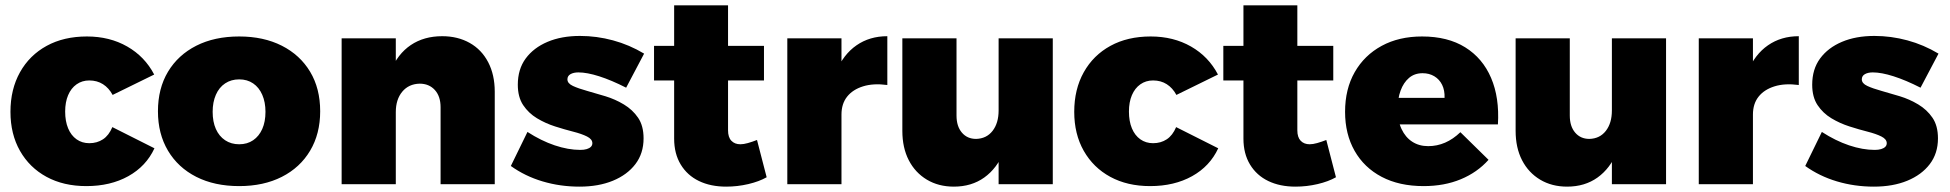

<svg xmlns="http://www.w3.org/2000/svg" viewBox="-20 -687 7273 716"><path d="M400 -333Q386 -359 364 -373Q342 -387 313 -387Q286 -387 265.5 -372.5Q245 -358 234 -332Q223 -306 223 -271Q223 -235 234 -208.5Q245 -182 265.5 -167.5Q286 -153 313 -153Q342 -153 364 -167.5Q386 -182 399 -213L556 -134Q525 -67 458.5 -30Q392 7 302 7Q217 7 153.5 -27.5Q90 -62 54.5 -124.5Q19 -187 19 -270Q19 -354 54.5 -417.5Q90 -481 154 -516Q218 -551 304 -551Q389 -551 454.5 -513.5Q520 -476 555 -409Z M872 -551Q963 -551 1031 -516.5Q1099 -482 1136.5 -419.5Q1174 -357 1174 -272Q1174 -188 1136.5 -125Q1099 -62 1031 -27.5Q963 7 872 7Q780 7 712 -27.5Q644 -62 606.5 -125Q569 -188 569 -272Q569 -357 606.5 -419.5Q644 -482 712 -516.5Q780 -551 872 -551ZM872 -391Q842 -391 819.5 -376Q797 -361 785 -333.5Q773 -306 773 -270Q773 -233 785 -206Q797 -179 819.5 -164Q842 -149 872 -149Q902 -149 924 -164Q946 -179 958 -206Q970 -233 970 -270Q970 -306 958 -333.5Q946 -361 924 -376Q902 -391 872 -391Z M1623 -287Q1623 -328 1601.5 -351.5Q1580 -375 1545 -375Q1504 -374 1480 -345Q1456 -316 1456 -269H1410Q1410 -358 1436.5 -422Q1463 -486 1512 -519Q1561 -552 1629 -552Q1687 -552 1731.5 -527Q1776 -502 1800.5 -455Q1825 -408 1825 -345V0H1623ZM1254 -544H1456V0H1254Z M2315 -360Q2260 -388 2214.5 -402.5Q2169 -417 2137 -417Q2119 -417 2107.5 -410.5Q2096 -404 2096 -391Q2096 -376 2116.5 -366.5Q2137 -357 2169.5 -348Q2202 -339 2238 -328Q2274 -317 2306.5 -297.5Q2339 -278 2359.5 -248Q2380 -218 2380 -171Q2380 -115 2349.5 -75Q2319 -35 2265.5 -13Q2212 9 2141 9Q2069 9 2003.5 -10.5Q1938 -30 1885 -68L1947 -195Q1998 -162 2048.5 -145Q2099 -128 2144 -128Q2158 -128 2168 -131Q2178 -134 2183.5 -139.5Q2189 -145 2189 -153Q2189 -168 2169 -178Q2149 -188 2117.5 -196Q2086 -204 2050 -215.5Q2014 -227 1982.5 -246Q1951 -265 1931 -295Q1911 -325 1911 -371Q1911 -429 1940.5 -469Q1970 -509 2022 -531Q2074 -553 2143 -553Q2205 -553 2266 -536.5Q2327 -520 2382 -487Z M2695 -201Q2695 -175 2707.5 -162Q2720 -149 2741 -149Q2753 -149 2769 -153.5Q2785 -158 2803 -165L2839 -26Q2811 -10 2770.5 -0.5Q2730 9 2688 9Q2630 9 2586.5 -12Q2543 -33 2518.5 -73.5Q2494 -114 2494 -170V-667H2695ZM2419 -516H2829V-387H2419Z M3289 -370Q3237 -377 3198.5 -365Q3160 -353 3139 -326.5Q3118 -300 3118 -260L3072 -269Q3072 -356 3098.5 -420Q3125 -484 3174 -518Q3223 -552 3289 -552ZM2916 -544H3118V0H2916Z M3547 -256Q3547 -216 3567 -192.5Q3587 -169 3620 -169Q3659 -170 3681.5 -199Q3704 -228 3704 -275H3750Q3750 -185 3724 -122Q3698 -59 3650.5 -25Q3603 9 3537 9Q3480 9 3436.5 -17Q3393 -43 3369 -89.5Q3345 -136 3345 -199V-544H3547ZM3704 -544H3906V0H3704Z M4367 -333Q4353 -359 4331 -373Q4309 -387 4280 -387Q4253 -387 4232.5 -372.5Q4212 -358 4201 -332Q4190 -306 4190 -271Q4190 -235 4201 -208.5Q4212 -182 4232.5 -167.5Q4253 -153 4280 -153Q4309 -153 4331 -167.5Q4353 -182 4366 -213L4523 -134Q4492 -67 4425.5 -30Q4359 7 4269 7Q4184 7 4120.5 -27.5Q4057 -62 4021.5 -124.5Q3986 -187 3986 -270Q3986 -354 4021.5 -417.5Q4057 -481 4121 -516Q4185 -551 4271 -551Q4356 -551 4421.5 -513.5Q4487 -476 4522 -409Z M4818 -201Q4818 -175 4830.5 -162Q4843 -149 4864 -149Q4876 -149 4892 -153.5Q4908 -158 4926 -165L4962 -26Q4934 -10 4893.5 -0.5Q4853 9 4811 9Q4753 9 4709.5 -12Q4666 -33 4641.5 -73.5Q4617 -114 4617 -170V-667H4818ZM4542 -516H4952V-387H4542Z M5367 -322Q5368 -350 5358 -370.5Q5348 -391 5329 -402.5Q5310 -414 5285 -414Q5255 -414 5234.5 -396.5Q5214 -379 5203 -349Q5192 -319 5192 -281Q5192 -237 5206.5 -206Q5221 -175 5246.5 -158.5Q5272 -142 5306 -142Q5372 -142 5426 -194L5531 -91Q5489 -44 5427.5 -18.5Q5366 7 5289 7Q5198 7 5132.5 -27.5Q5067 -62 5031.5 -124.5Q4996 -187 4996 -270Q4996 -355 5032 -418Q5068 -481 5132.5 -516Q5197 -551 5283 -551Q5379 -551 5444 -510.5Q5509 -470 5540.5 -396.5Q5572 -323 5566 -223H5165V-322Z M5834 -256Q5834 -216 5854 -192.5Q5874 -169 5907 -169Q5946 -170 5968.5 -199Q5991 -228 5991 -275H6037Q6037 -185 6011 -122Q5985 -59 5937.5 -25Q5890 9 5824 9Q5767 9 5723.5 -17Q5680 -43 5656 -89.5Q5632 -136 5632 -199V-544H5834ZM5991 -544H6193V0H5991Z M6688 -370Q6636 -377 6597.5 -365Q6559 -353 6538 -326.5Q6517 -300 6517 -260L6471 -269Q6471 -356 6497.5 -420Q6524 -484 6573 -518Q6622 -552 6688 -552ZM6315 -544H6517V0H6315Z M7142 -360Q7087 -388 7041.5 -402.5Q6996 -417 6964 -417Q6946 -417 6934.5 -410.5Q6923 -404 6923 -391Q6923 -376 6943.5 -366.5Q6964 -357 6996.5 -348Q7029 -339 7065 -328Q7101 -317 7133.5 -297.5Q7166 -278 7186.5 -248Q7207 -218 7207 -171Q7207 -115 7176.5 -75Q7146 -35 7092.5 -13Q7039 9 6968 9Q6896 9 6830.5 -10.5Q6765 -30 6712 -68L6774 -195Q6825 -162 6875.5 -145Q6926 -128 6971 -128Q6985 -128 6995 -131Q7005 -134 7010.5 -139.5Q7016 -145 7016 -153Q7016 -168 6996 -178Q6976 -188 6944.5 -196Q6913 -204 6877 -215.5Q6841 -227 6809.5 -246Q6778 -265 6758 -295Q6738 -325 6738 -371Q6738 -429 6767.5 -469Q6797 -509 6849 -531Q6901 -553 6970 -553Q7032 -553 7093 -536.5Q7154 -520 7209 -487Z"/></svg>

Font: Alexandria ExtraBold
Style: Regular
Weight: 800
Designer: Mohamed Gaber
Foundry: Kief Type Foundry
Version: Version 5.100